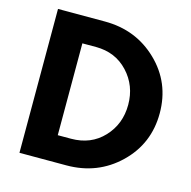

<svg xmlns="http://www.w3.org/2000/svg" viewBox="-107 -836 936 941"><g transform="rotate(15 361.5 -365.0)"><path d="M73 -730H311Q469 -730 578 -625Q687 -520 687 -365Q687 -210 578 -105Q469 0 311 0H73ZM301 -598H232V-132H299Q400 -132 463.5 -199.5Q527 -267 527 -365Q527 -462 463.5 -530Q400 -598 301 -598Z"/></g></svg>

Font: Freely
Style: Bold
Weight: 700
Designer: Kris Sowersby
Foundry: Klim Type Foundry
Version: Version 1.006;hotconv 1.0.113;makeotfexe 2.5.65598;200799169